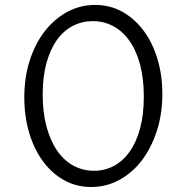

<svg xmlns="http://www.w3.org/2000/svg" viewBox="-20 -745 753 775"><path d="M560.5 -355Q560.5 -428.2 545.2 -485.1Q529.8 -542 502.2 -580.8Q474.6 -619.6 436.8 -639.6Q398.9 -659.7 354.5 -659.7Q311.5 -659.7 274.7 -640.9Q237.8 -622.1 210.7 -585Q183.6 -547.9 168 -492.4Q152.3 -437 152.3 -363.8Q152.3 -290.5 168 -233.2Q183.6 -175.8 211.2 -136.2Q238.8 -96.7 276.6 -76.2Q314.5 -55.7 359.4 -55.7Q402.3 -55.7 439 -75Q475.6 -94.2 502.7 -131.8Q529.8 -169.4 545.2 -225.6Q560.5 -281.7 560.5 -355ZM635.3 -365.7Q635.3 -285.2 613 -216.3Q590.8 -147.5 552.2 -97.2Q513.7 -46.9 461.2 -18.6Q408.7 9.8 348.1 9.8Q287.1 9.8 237.5 -18.3Q188 -46.4 152.3 -95.5Q116.7 -144.5 97.4 -210.2Q78.1 -275.9 78.1 -351.6Q78.1 -433.1 100.3 -501.7Q122.6 -570.3 161.4 -619.9Q200.2 -669.4 252.2 -697.3Q304.2 -725.1 364.3 -725.1Q424.3 -725.1 474.1 -697.3Q523.9 -669.4 559.8 -621.1Q595.7 -572.8 615.5 -507.1Q635.3 -441.4 635.3 -365.7Z"/></svg>

Font: Proza Libre
Style: Light
Weight: 300
Designer: Jasper de Waard
Foundry: Jasper de Waard
Version: Version 1.000; ttfautohint (v1.4.1.8-43bc)